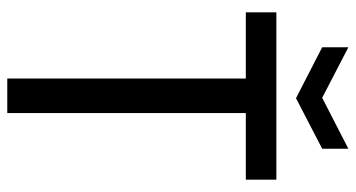

<svg xmlns="http://www.w3.org/2000/svg" viewBox="-245 -733 978 528"><g transform="rotate(90 244.0 -469.0)"><path d="M110 -938 249 -866 389 -938V-866L250 -794L110 -866ZM196 -656H14V-740H474V-656H291V0H196Z"/></g></svg>

Font: Encode Sans Compressed
Style: Medium
Weight: 500
Designer: Pablo Impallari, Andres Torresi
Foundry: Pablo Impallari, Andres Torresi
Version: Version 1.000; ttfautohint (v1.00) -l 8 -r 50 -G 200 -x 14 -